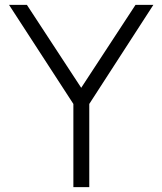

<svg xmlns="http://www.w3.org/2000/svg" viewBox="-20 -765 664 785"><path d="M280 -340 17 -745H90L312 -406L534 -745H607L345 -340V0H280Z"/></svg>

Font: Eudoxus Sans Light
Style: Regular
Weight: 300
Designer: Stijn de Vries
Foundry: tokotype
Version: Version 2.005